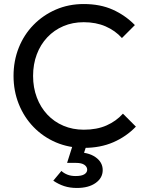

<svg xmlns="http://www.w3.org/2000/svg" viewBox="-20 -724 728 953"><path d="M396.8 10Q321.8 10 257.9 -17.2Q194 -44.5 146.5 -93.6Q99 -142.8 73.1 -207.8Q47.2 -272.8 47.2 -347.2Q47.2 -422 73 -486.9Q98.8 -551.8 146.1 -600.2Q193.5 -648.8 257.1 -676.4Q320.8 -704 395.5 -704Q477.5 -704 539.8 -676Q602 -648 649.5 -599.5L585.2 -535.2Q552 -572.2 504.2 -593Q456.5 -613.8 395.5 -613.8Q340.5 -613.8 294.6 -594.2Q248.8 -574.8 214.9 -538.9Q181 -503 162.6 -454.1Q144.2 -405.2 144.2 -347.2Q144.2 -289.2 162.8 -240.2Q181.2 -191.2 215 -155.2Q248.8 -119.2 294.9 -99.8Q341 -80.2 396 -80.2Q461 -80.2 509 -101.5Q557 -122.8 590.2 -159.8L654.5 -95.5Q607.2 -46.2 542.8 -18.1Q478.2 10 396.8 10ZM361.5 209Q326.5 209 298.1 199.6Q269.8 190.2 244.5 172.8L284.8 124.5Q297 135.8 314.5 142.8Q332 149.8 355.5 149.8Q384.8 149.8 398.8 141Q412.8 132.2 412.8 118.5Q412.8 104 399 94.2Q385.2 84.5 357 84.5H313L343.8 -12.5H412.5L389.2 58.8L355.8 32Q417 30.5 453.4 55.6Q489.8 80.8 489.8 120.2Q489.8 159.2 454.8 184.1Q419.8 209 361.5 209Z"/></svg>

Font: Outfit Thin
Style: Regular
Weight: 100
Designer: Rodrigo Fuenzalida
Foundry: fragTYPE
Version: Version 1.100;gftools[0.9.27]